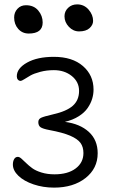

<svg xmlns="http://www.w3.org/2000/svg" viewBox="-20 -816 523 881"><path d="M342.8 -671.9Q315.9 -671.9 295.9 -693.1Q275.9 -714.4 275.9 -741.2Q275.9 -764.2 292.5 -780Q309.1 -795.9 334 -795.9Q365.7 -795.9 386.5 -772Q407.2 -748 407.2 -720.2Q407.2 -701.7 390.9 -686.8Q374.5 -671.9 342.8 -671.9ZM111.8 -662.1Q82.5 -662.1 63.7 -683.3Q44.9 -704.6 44.9 -735.8Q44.9 -759.3 60.1 -775.6Q75.2 -792 99.1 -792Q135.3 -792 155.5 -767.8Q175.8 -743.7 175.8 -712.9Q175.8 -662.1 111.8 -662.1ZM228 44.9Q177.7 44.9 133.8 30Q89.8 15.1 64.5 -9.3Q39.1 -33.7 39.1 -61Q39.1 -75.7 44.9 -85.9Q50.8 -96.2 62 -96.2Q69.3 -96.2 78.6 -87.9Q87.9 -79.6 99.9 -67.9Q111.8 -56.2 127.7 -44.4Q143.6 -32.7 170.4 -24.4Q197.3 -16.1 230 -16.1Q291.5 -16.1 327.1 -43Q362.8 -69.8 362.8 -113.8Q362.8 -141.6 349.4 -160.2Q335.9 -178.7 301.8 -193.4Q267.6 -208 207 -219.2Q175.8 -225.1 165.8 -232.4Q155.8 -239.7 155.8 -255.9Q155.8 -269.5 168.7 -275.6Q181.6 -281.7 222.2 -291Q285.6 -305.2 314.2 -330.8Q342.8 -356.4 342.8 -398.9Q342.8 -440.4 309.3 -467.3Q275.9 -494.1 227.1 -494.1Q193.8 -494.1 164.6 -486.3Q135.3 -478.5 119.6 -469.5Q104 -460.4 91.6 -452.6Q79.1 -444.8 75.2 -444.8Q66.9 -444.8 62 -450.7Q57.1 -456.5 57.1 -465.8Q57.1 -502.4 104.2 -528.8Q151.4 -555.2 227.1 -555.2Q312 -555.2 360.6 -512.9Q409.2 -470.7 409.2 -404.8Q409.2 -383.3 402.8 -362.3Q396.5 -341.3 382.1 -320.3Q367.7 -299.3 341.1 -282.5Q314.5 -265.6 277.8 -256.8Q346.7 -248 387.5 -210.9Q428.2 -173.8 428.2 -112.8Q428.2 -43 372.3 1Q316.4 44.9 228 44.9Z"/></svg>

Font: Shantell Sans Irregular
Style: Regular
Weight: 300
Designer: Stephen Nixon, Anya Danilova, Shantell Martin
Foundry: Arrow Type
Version: Version 1.006;[9816181b4]